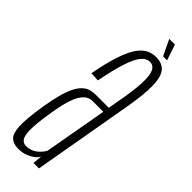

<svg xmlns="http://www.w3.org/2000/svg" viewBox="-244 -701 718 718"><g transform="rotate(45 114.5 -342.0)"><path d="M48 3Q65 3 78.2 -0.8Q91.5 -4.5 102.2 -10.8Q113 -17 120 -23.8Q127 -30.5 130 -37.5L126.5 0H155.5L223 -385.5Q238.5 -470.5 237.5 -518Q236.5 -565.5 220 -585Q203.5 -604.5 171 -604.5Q148.5 -604.5 130.2 -594.2Q112 -584 96.5 -560Q81 -536 67.8 -494.8Q54.5 -453.5 42.5 -390.5L78.5 -388.5Q92.5 -460 106.2 -500.8Q120 -541.5 134.8 -558.5Q149.5 -575.5 167 -575.5Q186 -575.5 194.8 -557.8Q203.5 -540 202 -498.5Q200.5 -457 187 -385.5L180 -345H111Q95.5 -345 81.8 -340.8Q68 -336.5 56.5 -325.2Q45 -314 35.2 -294.5Q25.5 -275 17.2 -244.2Q9 -213.5 2 -170Q-9.5 -96.5 -7.5 -59.5Q-5.5 -22.5 9 -9.8Q23.5 3 48 3ZM62 -25Q47.5 -25 39 -36.2Q30.5 -47.5 30 -79Q29.5 -110.5 39.5 -171.5Q46.5 -218 55.2 -247.5Q64 -277 74.5 -292.5Q85 -308 96 -314Q107 -320 119.5 -320H176L131.5 -69.5Q127 -60.5 117.2 -50Q107.5 -39.5 93.8 -32.2Q80 -25 62 -25ZM187.5 -624.5H208.5L187.5 -687H157.5Z"/></g></svg>

Font: Anybody ExtraCondensed ExtraLight
Style: Italic
Weight: 250
Width: 2
Italic angle: -10°
Version: Version 1.113;gftools[0.9.25]